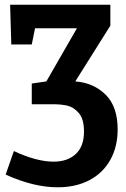

<svg xmlns="http://www.w3.org/2000/svg" viewBox="-20 -554 537 816"><path d="M300 -208Q378 -202 429 -151.5Q480 -101 480 -4Q480 70 448.5 126Q417 182 359.5 212Q302 242 225 242Q123 242 4 188L39 88Q135 133 208 133Q267 133 302 100.5Q337 68 337 5Q337 -48 315 -73.5Q293 -99 266 -105Q239 -111 205 -111H115V-199L177 -208L307 -434H129L115 -365H28L23 -534H449V-445Z"/></svg>

Font: Bitter Pro
Style: Bold
Weight: 700
Designer: Sol Matas, and Bitter project Authors
Foundry: Sol Matas
Version: Version 1.010